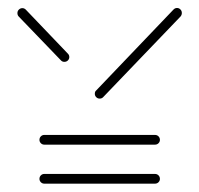

<svg xmlns="http://www.w3.org/2000/svg" viewBox="-20 -539 492 474"><path d="M77.4 -97.4Q77.4 -102.6 80.9 -106.1Q84.4 -109.6 89.3 -109.6H362.6Q367.8 -109.6 371.3 -106.1Q374.8 -102.6 374.8 -97.4Q374.8 -92.6 371.3 -89.1Q367.8 -85.6 362.6 -85.6H89.3Q84.4 -85.6 80.9 -89.1Q77.4 -92.6 77.4 -97.4ZM77.4 -193.7Q77.4 -198.9 80.9 -202.4Q84.4 -205.9 89.3 -205.9H362.6Q367.8 -205.9 371.3 -202.4Q374.8 -198.9 374.8 -193.7Q374.8 -188.9 371.3 -185.4Q367.8 -181.9 362.6 -181.9H89.3Q84.4 -181.9 80.9 -185.4Q77.4 -188.9 77.4 -193.7ZM151.1 -398.1Q151.1 -393.3 147.6 -389.8Q144.1 -386.3 138.9 -386.3Q133.7 -386.3 130.4 -390L26.3 -498.1Q23 -501.5 23 -506.7Q23 -511.9 26.7 -515.4Q30.4 -518.9 35.2 -518.9Q40 -518.9 43.7 -515.2L147.8 -406.3Q151.1 -403 151.1 -398.1ZM417 -519.3Q421.9 -519.3 425.4 -515.7Q428.9 -512.2 428.9 -507Q428.9 -502.2 425.9 -498.5L234.8 -299.3Q231.5 -295.6 225.9 -295.6Q221.1 -295.6 217.6 -299.1Q214.1 -302.6 214.1 -307.4Q214.1 -313 217.4 -315.6L408.5 -515.6Q412.2 -519.3 417 -519.3Z"/></svg>

Font: 26F Galaxy Hebrew Thin
Style: Regular
Weight: 100
Designer: C₂₉H₂₅N₃O₅
Version: Version 1.000